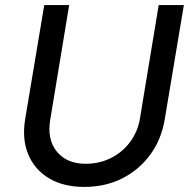

<svg xmlns="http://www.w3.org/2000/svg" viewBox="-20 -720 746 755"><path d="M312 15Q229 15 172.5 -19Q116 -53 91 -113Q66 -173 79 -252L154 -700H252L178 -252Q164 -173 203 -124.5Q242 -76 317 -76Q371 -76 416 -98.5Q461 -121 491 -161Q521 -201 530 -252L604 -700H703L628 -252Q615 -172 571 -112Q527 -52 460.5 -18.5Q394 15 312 15Z"/></svg>

Font: Figtree Medium
Style: Italic
Weight: 500
Italic angle: -9.5°
Foundry: Erik Kennedy
Version: Version 2.001; ttfautohint (v1.8.4.7-5d5b);gftools[0.9.27]